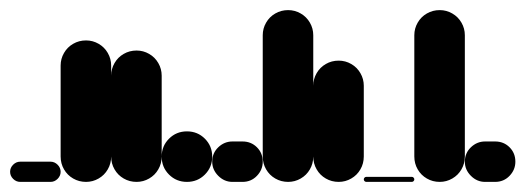

<svg xmlns="http://www.w3.org/2000/svg" viewBox="-20 -360 1040 380"><path d="M20 -40Q12 -40 6 -34Q0 -28 0 -20Q0 -12 6 -6Q12 0 20 0H80Q88 0 94 -6Q100 -12 100 -20Q100 -28 94 -34Q88 -40 80 -40Z M100 -50.3H200V-230.3H100ZM150.3 -100Q136.3 -100 124.8 -93.3Q113.3 -86.7 106.7 -75.2Q100 -63.7 100 -50.3Q100 -36.3 106.7 -24.8Q113.3 -13.3 124.8 -6.7Q136.3 0 150.3 0Q163.7 0 175.2 -6.7Q186.7 -13.3 193.3 -24.8Q200 -36.3 200 -50.3Q200 -63.7 193.3 -75.2Q186.7 -86.7 175.2 -93.3Q163.7 -100 150.3 -100ZM150.3 -280Q136.3 -280 124.8 -273.3Q113.3 -266.7 106.7 -255.2Q100 -243.7 100 -230.3Q100 -216.3 106.7 -204.8Q113.3 -193.3 124.8 -186.7Q136.3 -180 150.3 -180Q163.7 -180 175.2 -186.7Q186.7 -193.3 193.3 -204.8Q200 -216.3 200 -230.3Q200 -243.7 193.3 -255.2Q186.7 -266.7 175.2 -273.3Q163.7 -280 150.3 -280Z M200 -50.3H300V-210.3H200ZM250.3 -100Q236.3 -100 224.8 -93.3Q213.3 -86.7 206.7 -75.2Q200 -63.7 200 -50.3Q200 -36.3 206.7 -24.8Q213.3 -13.3 224.8 -6.7Q236.3 0 250.3 0Q263.7 0 275.2 -6.7Q286.7 -13.3 293.3 -24.8Q300 -36.3 300 -50.3Q300 -63.7 293.3 -75.2Q286.7 -86.7 275.2 -93.3Q263.7 -100 250.3 -100ZM250.3 -260Q236.3 -260 224.8 -253.3Q213.3 -246.7 206.7 -235.2Q200 -223.7 200 -210.3Q200 -196.3 206.7 -184.8Q213.3 -173.3 224.8 -166.7Q236.3 -160 250.3 -160Q263.7 -160 275.2 -166.7Q286.7 -173.3 293.3 -184.8Q300 -196.3 300 -210.3Q300 -223.7 293.3 -235.2Q286.7 -246.7 275.2 -253.3Q263.7 -260 250.3 -260Z M350 -100Q329 -100 314.5 -85.5Q300 -71 300 -50Q300 -29 314.5 -14.5Q329 0 350 0Q371 0 385.5 -14.5Q400 -29 400 -50Q400 -71 385.5 -85.5Q371 -100 350 -100Z M440 -80Q424 -80 412 -68.5Q400 -57 400 -40Q400 -24 412 -12Q424 0 440 0H460Q477 0 488.5 -12Q500 -24 500 -40Q500 -57 488.5 -68.5Q477 -80 460 -80Z M500 -50.3H600V-290.3H500ZM550.3 -100Q536.3 -100 524.8 -93.3Q513.3 -86.7 506.7 -75.2Q500 -63.7 500 -50.3Q500 -36.3 506.7 -24.8Q513.3 -13.3 524.8 -6.7Q536.3 0 550.3 0Q563.7 0 575.2 -6.7Q586.7 -13.3 593.3 -24.8Q600 -36.3 600 -50.3Q600 -63.7 593.3 -75.2Q586.7 -86.7 575.2 -93.3Q563.7 -100 550.3 -100ZM550.3 -340Q536.3 -340 524.8 -333.3Q513.3 -326.7 506.7 -315.2Q500 -303.7 500 -290.3Q500 -276.3 506.7 -264.8Q513.3 -253.3 524.8 -246.7Q536.3 -240 550.3 -240Q563.7 -240 575.2 -246.7Q586.7 -253.3 593.3 -264.8Q600 -276.3 600 -290.3Q600 -303.7 593.3 -315.2Q586.7 -326.7 575.2 -333.3Q563.7 -340 550.3 -340Z M600 -50.3H700V-190.3H600ZM650.3 -100Q636.3 -100 624.8 -93.3Q613.3 -86.7 606.7 -75.2Q600 -63.7 600 -50.3Q600 -36.3 606.7 -24.8Q613.3 -13.3 624.8 -6.7Q636.3 0 650.3 0Q663.7 0 675.2 -6.7Q686.7 -13.3 693.3 -24.8Q700 -36.3 700 -50.3Q700 -63.7 693.3 -75.2Q686.7 -86.7 675.2 -93.3Q663.7 -100 650.3 -100ZM650.3 -240Q636.3 -240 624.8 -233.3Q613.3 -226.7 606.7 -215.2Q600 -203.7 600 -190.3Q600 -176.3 606.7 -164.8Q613.3 -153.3 624.8 -146.7Q636.3 -140 650.3 -140Q663.7 -140 675.2 -146.7Q686.7 -153.3 693.3 -164.8Q700 -176.3 700 -190.3Q700 -203.7 693.3 -215.2Q686.7 -226.7 675.2 -233.3Q663.7 -240 650.3 -240Z M705 -10Q703 -10 701.5 -8.5Q700 -7 700 -5Q700 -3 701.5 -1.5Q703 0 705 0H795Q797 0 798.5 -1.5Q800 -3 800 -5Q800 -7 798.5 -8.5Q797 -10 795 -10Z M800 -50.3H900V-290.3H800ZM850.3 -100Q836.3 -100 824.8 -93.3Q813.3 -86.7 806.7 -75.2Q800 -63.7 800 -50.3Q800 -36.3 806.7 -24.8Q813.3 -13.3 824.8 -6.7Q836.3 0 850.3 0Q863.7 0 875.2 -6.7Q886.7 -13.3 893.3 -24.8Q900 -36.3 900 -50.3Q900 -63.7 893.3 -75.2Q886.7 -86.7 875.2 -93.3Q863.7 -100 850.3 -100ZM850.3 -340Q836.3 -340 824.8 -333.3Q813.3 -326.7 806.7 -315.2Q800 -303.7 800 -290.3Q800 -276.3 806.7 -264.8Q813.3 -253.3 824.8 -246.7Q836.3 -240 850.3 -240Q863.7 -240 875.2 -246.7Q886.7 -253.3 893.3 -264.8Q900 -276.3 900 -290.3Q900 -303.7 893.3 -315.2Q886.7 -326.7 875.2 -333.3Q863.7 -340 850.3 -340Z M940 -80Q924 -80 912 -68.5Q900 -57 900 -40Q900 -24 912 -12Q924 0 940 0H960Q977 0 988.5 -12Q1000 -24 1000 -40Q1000 -57 988.5 -68.5Q977 -80 960 -80Z"/></svg>

Font: Wavefont Thin
Style: Regular
Weight: 100
Monospace: yes
Version: Version 3.005;gftools[0.9.33]